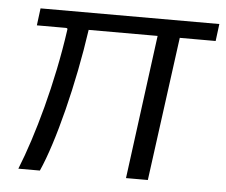

<svg xmlns="http://www.w3.org/2000/svg" viewBox="-43 -564 722 613"><g transform="rotate(5 318.0 -258.0)"><path d="M629 -461 636 -516H63L56 -461H148C154 -461 155 -459 154 -455C130 -283 81 -109 37 0H106C149 -96 197 -286 222 -461H443L382 0H452L514 -461Z"/></g></svg>

Font: United Sans Light
Style: Italic
Weight: 300
Italic angle: -8°
Designer: Pablo Impallari, Rodrigo Fuenzalida (Modified by Dan O. Williams)
Version: Version 1.000;PS 001.000;hotconv 1.0.88;makeotf.lib2.5.64775